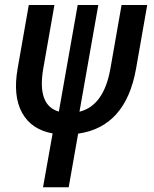

<svg xmlns="http://www.w3.org/2000/svg" viewBox="-20 -538 626 782"><path d="M155.3 224.6 194.3 5.4Q107.4 -10.3 69.8 -78.9Q32.2 -147.5 51.8 -258.8L97.2 -517.6H201.7L156.2 -258.8Q130.4 -108.9 219.7 -83.5L296.4 -517.6H380.4L303.7 -83Q403.3 -107.9 429.7 -258.8L475.1 -517.6H579.6L534.2 -258.8Q492.2 -21 298.3 6.3L259.8 224.6Z"/></svg>

Font: Cascadia Mono
Style: Italic
Weight: 400
Italic angle: -10°
Monospace: yes
Designer: Aaron Bell
Foundry: Saja Typeworks
Version: Version 2404.023; ttfautohint (v1.8.4)